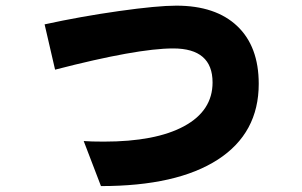

<svg xmlns="http://www.w3.org/2000/svg" viewBox="-20 -584 1040 662"><path d="M133.8 -500Q258.8 -527.3 390.6 -545.9Q522.5 -564.5 587.9 -564.5Q723.6 -564.5 797.9 -494.1Q872.1 -423.8 872.1 -294.9Q872.1 -125 731 -33.7Q589.8 57.6 328.1 57.6L268.6 -97.7Q293 -95.7 337.9 -95.7Q516.6 -95.7 614.7 -148.9Q712.9 -202.1 712.9 -299.8Q712.9 -417 577.1 -417Q453.1 -417 169.9 -343.8Z"/></svg>

Font: GenEi M Gothic v2 Heavy
Style: Regular
Weight: 800
Version: Version 2.0